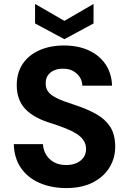

<svg xmlns="http://www.w3.org/2000/svg" viewBox="-20 -943 657 975"><path d="M316 12Q241 12 181 -14Q121 -40 86.5 -90Q52 -140 50 -211H198Q200 -181 214.5 -157Q229 -133 254.5 -119Q280 -105 316 -105Q346 -105 368.5 -115Q391 -125 404 -143Q417 -161 417 -187Q417 -211 404 -230.5Q391 -250 367.5 -264.5Q344 -279 312.5 -291.5Q281 -304 244 -316Q154 -342 109.5 -388.5Q65 -435 65 -510Q65 -574 95.5 -619Q126 -664 180.5 -688Q235 -712 304 -712Q376 -712 430 -687.5Q484 -663 515.5 -617Q547 -571 549 -508H398Q398 -531 385.5 -550.5Q373 -570 352 -582Q331 -594 303 -594Q277 -595 256.5 -586.5Q236 -578 224 -561.5Q212 -545 212 -520Q212 -495 224 -478.5Q236 -462 258 -450Q280 -438 309 -427.5Q338 -417 372 -406Q425 -388 469 -363.5Q513 -339 539 -300Q565 -261 565 -197Q565 -141 536.5 -93.5Q508 -46 452.5 -17Q397 12 316 12ZM307 -744 158 -824V-923L307 -837L455 -923V-824Z"/></svg>

Font: DM Sans 9pt ExtraBold
Style: Regular
Weight: 800
Version: Version 4.004;gftools[0.9.30]